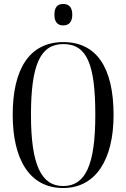

<svg xmlns="http://www.w3.org/2000/svg" viewBox="-20 -937 637 967"><path d="M298 -809C326 -809 344 -825 344 -863C344 -902 326 -917 298 -917C271 -917 254 -902 254 -863C254 -825 271 -809 298 -809ZM298 10C460 10 552 -130 552 -358C552 -597 466 -725 299 -725C128 -725 44 -589 44 -359C44 -137 127 10 298 10ZM298 0C186 0 136 -111 136 -358C136 -611 183 -715 299 -715C419 -715 460 -611 460 -358C460 -107 411 0 298 0Z"/></svg>

Font: Noto Serif Display ExtraCondensed
Style: Regular
Weight: 400
Width: 2
Designer: Monotype Design Team
Foundry: Monotype Imaging Inc.
Version: Version 2.009